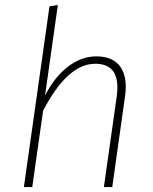

<svg xmlns="http://www.w3.org/2000/svg" viewBox="-20 -760 622 780"><path d="M371 -531Q439 -531 469 -488.5Q499 -446 488 -369L436 0H402L454 -367Q473 -501 367 -501Q254 -501 155 -310L111 0H77L181 -734L215 -740L163 -372Q202 -448 256.5 -489.5Q311 -531 371 -531Z"/></svg>

Font: Fira Sans UltraLight
Style: Italic
Weight: 200
Italic angle: -8°
Designer: Carrois Corporate & Edenspiekermann AG
Foundry: Carrois Corporate GbR & Edenspiekermann AG
Version: Version 4.203;PS 004.203;hotconv 1.0.88;makeotf.lib2.5.64775